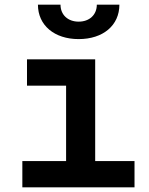

<svg xmlns="http://www.w3.org/2000/svg" viewBox="-20 -805 640 825"><path d="M318 -637C423 -637 493 -696 493 -785H396C396 -741 364 -712 318 -712C272 -712 240 -741 240 -785H143C143 -696 214 -637 318 -637ZM76 0H558V-113H389V-550H96V-437H264V-113H76Z"/></svg>

Font: JetBrains Mono
Style: Bold
Weight: 558
Monospace: yes
Designer: Philipp Nurullin, Konstantin Bulenkov
Foundry: JetBrains
Version: Version 2.305